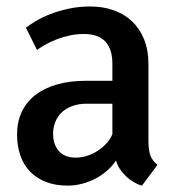

<svg xmlns="http://www.w3.org/2000/svg" viewBox="-20 -563 553 593"><path d="M213.4 -76.2Q232.4 -76.2 250 -82Q267.6 -87.9 282.7 -97.9Q297.9 -107.9 309.3 -120.8Q320.8 -133.8 327.1 -148.4V-242.7H247.6Q222.7 -242.7 203.4 -235.6Q184.1 -228.5 170.9 -216.1Q157.7 -203.6 150.9 -186.5Q144 -169.4 144 -149.9Q144 -116.7 161.9 -96.4Q179.7 -76.2 213.4 -76.2ZM466.3 -53.7 418.5 10.3Q406.7 7.3 394 0Q381.3 -7.3 370.1 -17.8Q358.9 -28.3 350.3 -41Q341.8 -53.7 338.4 -67.4Q326.7 -49.8 310.1 -35.4Q293.5 -21 274.2 -11Q254.9 -1 233.2 4.6Q211.4 10.3 189 10.3Q151.4 10.3 122.3 -1Q93.3 -12.2 73.2 -32.7Q53.2 -53.2 43 -82.5Q32.7 -111.8 32.7 -147.9Q32.7 -186.5 47.1 -217.3Q61.5 -248 89.1 -269.5Q116.7 -291 156.2 -302.2Q195.8 -313.5 246.1 -313.5H327.1V-366.2Q327.1 -411.1 305.4 -434.6Q283.7 -458 238.8 -458Q216.8 -458 196 -453.6Q175.3 -449.2 156.7 -442.1Q138.2 -435.1 122.3 -426.3Q106.4 -417.5 94.2 -408.7L60.1 -477.5Q72.3 -486.8 91.3 -498.3Q110.4 -509.8 135.5 -519.5Q160.6 -529.3 191.9 -536.1Q223.1 -543 259.8 -543Q298.3 -543 331.3 -531.2Q364.3 -519.5 387.9 -497.1Q411.6 -474.6 425 -441.4Q438.5 -408.2 438.5 -365.2V-126.5Q438.5 -100.1 444.3 -83.5Q450.2 -66.9 466.3 -53.7Z"/></svg>

Font: Ufes Sans Medium
Style: Regular
Weight: 500
Designer: Ricardo Esteves & Filipe Motta
Foundry: ProDesignUfes - Ricardo Esteves, Filipe Motta (This is a derivative work, based on Roboto family, by Christian Robertson
Version: Version 2.0